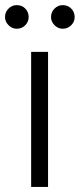

<svg xmlns="http://www.w3.org/2000/svg" viewBox="-50 -734 313 754"><path d="M72.3 -530.3H138.7V0H72.3ZM-30.3 -667Q-30.3 -686.5 -16.6 -700.2Q-2.9 -713.9 15.6 -713.9Q36.1 -713.9 49.3 -700.4Q62.5 -687 62.5 -667Q62.5 -648.4 49.1 -634.8Q35.6 -621.1 15.6 -621.1Q-2.4 -621.1 -16.4 -635Q-30.3 -648.9 -30.3 -667ZM150.4 -667Q150.4 -686.5 164.1 -700.2Q177.7 -713.9 196.3 -713.9Q216.3 -713.9 229.7 -700.4Q243.2 -687 243.2 -667Q243.2 -648.4 229.5 -634.8Q215.8 -621.1 196.3 -621.1Q178.2 -621.1 164.3 -635Q150.4 -648.9 150.4 -667Z"/></svg>

Font: Pretendard Light
Style: Regular
Weight: 300
Designer: Base glyphs from Inter by Rasmus Andersson; Hangeul glyphs from Noto Sans CJK(Source Han Sans) by Jang Soo-young and Kan
Foundry: Kil Hyung-jin
Version: Version 1.309